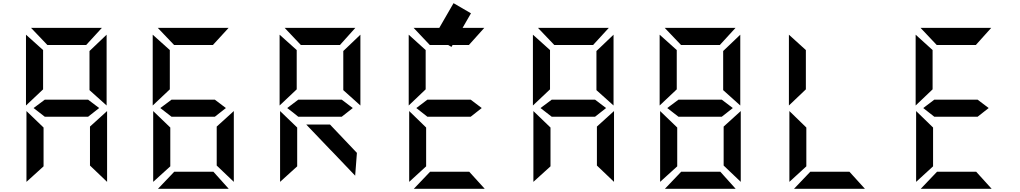

<svg xmlns="http://www.w3.org/2000/svg" viewBox="-20 -979 6440 1212"><path d="M147 -278 255 -174V71L147 169ZM656 169 548 66V-180L656 -278ZM263 -242Q228 -270 192 -297L263 -350H536L606 -297L536 -242ZM176 -803H623L524 -695H279ZM144 -313V-760L252 -663V-415ZM653 -760V-313L545 -410V-657Z M977 213 1080 105H1327L1424 213ZM947 -278 1055 -174V71L947 169ZM1456 169 1348 66V-180L1456 -278ZM1063 -242Q1028 -270 992 -297L1063 -350H1336L1406 -297L1336 -242ZM976 -803H1423L1324 -695H1079ZM944 -313V-760L1052 -663V-415Z M1856 -150V71L1748 169V-278ZM2202 -48ZM2079 -176 2233 -14 2222 130Q2079 -20 2076 -23Q2074 -26 2070 -29Q2066 -32 2064 -35L1913 -193ZM1748 -278 1856 -174V71L1748 169ZM1863 -242Q1828 -271 1793 -297L1863 -350H2137L2207 -297L2137 -242ZM1777 -803H2223L2126 -695H1879ZM1745 -313V-760L1853 -663V-415ZM2255 -760V-313L2147 -410V-657ZM1913 -193H2063Q2096 -158 2157.5 -93.5Q2219 -29 2233 -14L2222 130Q2079 -20 2076 -23Q2074 -26 2070 -29Q2066 -32 2064 -35Z M2592 213 2695 105H2942L3040 213ZM2563 -278 2670 -174V71L2563 169ZM2678 -242Q2641 -271 2608 -297L2678 -350H2951L3021 -297L2951 -242ZM2560 -313V-760L2667 -663V-415ZM2843 -959 2953 -895 2900 -803H3037L2940 -695H2837L2830 -683L2809 -695H2693L2591 -803H2753Z M3347 -278 3455 -174V71L3347 169ZM3856 169 3748 66V-180L3856 -278ZM3463 -242Q3428 -270 3392 -297L3463 -350H3736L3806 -297L3736 -242ZM3376 -803H3823L3724 -695H3479ZM3344 -313V-760L3452 -663V-415ZM3853 -760V-313L3745 -410V-657Z M4177 213 4280 105H4527L4624 213ZM4147 -278 4255 -174V71L4147 169ZM4656 169 4548 66V-180L4656 -278ZM4263 -242Q4228 -270 4192 -297L4263 -350H4536L4606 -297L4536 -242ZM4176 -803H4623L4524 -695H4279ZM4144 -313V-760L4252 -663V-415ZM4653 -760V-313L4545 -410V-657Z M4992 213 5095 105H5342L5440 213ZM4963 -278 5070 -174V71L4963 169ZM4960 -313V-760L5067 -663V-415Z M5792 213 5895 105H6142L6240 213ZM5763 -278 5870 -174V71L5763 169ZM5878 -242Q5841 -271 5808 -297L5878 -350H6151L6221 -297L6151 -242ZM5791 -803H6237L6140 -695H5893ZM5760 -313V-760L5867 -663V-415Z"/></svg>

Font: Digital Numbers
Style: Regular
Weight: 400
Version: Version 001.102